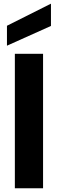

<svg xmlns="http://www.w3.org/2000/svg" viewBox="-20 -1001 308 1021"><path d="M59 0V-715H209V0ZM17 -758V-864L250 -981H251V-863Z"/></svg>

Font: DM Sans 28pt Black
Style: Regular
Weight: 900
Version: Version 4.004;gftools[0.9.30]